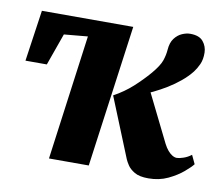

<svg xmlns="http://www.w3.org/2000/svg" viewBox="-68 -648 857 739"><g transform="rotate(10 361.0 -279.0)"><path d="M321.5 0H166L232 -488.5L139.5 -480L95 -355H11.5L40.5 -555H397.5ZM555.5 9Q520.5 9 501.5 -2.2Q482.5 -13.5 473.8 -27Q465 -40.5 461.5 -49L367 -282Q408 -304.5 440 -333.5Q472 -362.5 499 -394Q526.5 -426.5 534 -448.5Q541.5 -470.5 543 -491.5Q545 -519.5 557.5 -536Q570 -552.5 586.8 -559.8Q603.5 -567 618.5 -567Q654 -567 669.2 -548.2Q684.5 -529.5 685 -505Q685.5 -478.5 676.8 -459.2Q668 -440 657.5 -426.5Q640.5 -405 617.5 -386Q594.5 -367 568.8 -351.2Q543 -335.5 517.5 -323.2Q492 -311 468.5 -302L489.5 -353.5L598.5 -133Q606 -118.5 614.5 -108.5Q623 -98.5 632.2 -93Q641.5 -87.5 650 -87.5Q659 -87.5 675.5 -93Q692 -98.5 706 -109.5L722 -75.5Q713 -63.5 689.5 -43.5Q666 -23.5 631.8 -7.2Q597.5 9 555.5 9Z"/></g></svg>

Font: Merriweather 20pt Black
Style: Italic
Weight: 900
Italic angle: -7.8°
Version: Version 2.101